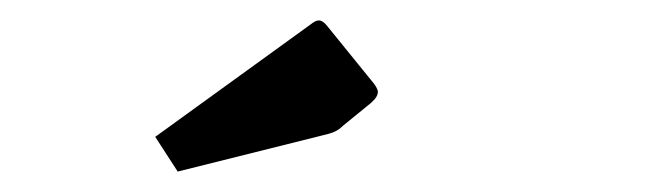

<svg xmlns="http://www.w3.org/2000/svg" viewBox="-20 -732 640 188"><path d="M154 -564 132 -598 284 -708Q289 -712 292 -712Q296 -712 300 -707L343 -654Q350 -646 350 -642Q350 -637 343 -631L316 -609Q312 -605 307.5 -603Q303 -601 294 -599Z"/></svg>

Font: Changa
Style: Regular
Weight: 400
Designer: Eduardo Rodriguez Tunni
Foundry: Eduardo Rodriguez Tunni
Version: Version 3.003